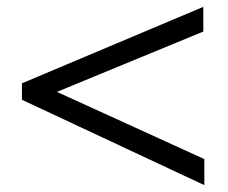

<svg xmlns="http://www.w3.org/2000/svg" viewBox="-20 -587 665 560"><path d="M576 -47 44 -296V-344L573 -567V-495L146 -319L576 -123Z"/></svg>

Font: Inconsolata Expanded
Style: Regular
Weight: 400
Width: 7
Monospace: yes
Designer: Raph Levien, Cyreal, Brenton Simpson
Foundry: Raph Levien, Cyreal, Google
Version: Version 3.100; ttfautohint (v1.8.4.7-5d5b)